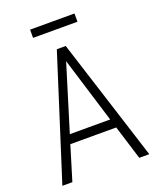

<svg xmlns="http://www.w3.org/2000/svg" viewBox="-156 -954 861 1048"><g transform="rotate(-20 274.0 -430.5)"><path d="M156.7 -251H391.1L273.9 -632.3ZM407.2 -198.7H140.6L80.1 0H22L248.5 -710.9H300.3L526.9 0H468.8ZM405.8 -813.5H147.9V-861.3H405.8Z"/></g></svg>

Font: MAUL Condensed Light
Style: Light
Weight: 300
Designer: MAUL
Version: Version 2.137; 2017; ttfautohint (v1.8.3)